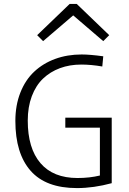

<svg xmlns="http://www.w3.org/2000/svg" viewBox="-20 -941 654 976"><path d="M168.9 -762.2 334 -920.9H370.1L535.2 -762.2L504.9 -731.9L352.1 -862.8L199.2 -731.9ZM500 -603Q442.9 -612.8 393.1 -612.8Q334 -612.8 284.7 -594.5Q235.4 -576.2 198.7 -541.3Q162.1 -506.3 141.6 -451.7Q121.1 -397 121.1 -328.1Q121.1 -187 185.8 -111.6Q250.5 -36.1 374 -36.1Q435.5 -36.1 487.8 -48.8V-292H312V-342.8H547.9V-9.8Q456.1 15.1 371.1 15.1Q212.9 15.1 135.5 -73Q58.1 -161.1 58.1 -326.2Q58.1 -405.8 83.5 -470.2Q108.9 -534.7 154.1 -576.9Q199.2 -619.1 260.7 -641.6Q322.3 -664.1 395 -664.1Q437.5 -664.1 504.9 -654.8Z"/></svg>

Font: IntelOne Mono Light
Style: Regular
Weight: 300
Designer: Fred Shallcrass
Foundry: Frere-Jones Type LLC
Version: Version 1.200;hotconv 1.1.0;makeotfexe 2.6.0;FJTRelease1.2